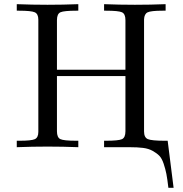

<svg xmlns="http://www.w3.org/2000/svg" viewBox="-20 -703 873 917"><path d="M60.1 0V-30.8H74.2Q129.4 -30.8 146.2 -38.3Q163.1 -45.9 163.1 -73.2V-608.9Q163.1 -636.7 146 -644.3Q128.9 -651.9 70.8 -651.9H60.1V-683.1Q134.3 -680.2 207 -680.2Q279.8 -680.2 354 -683.1V-651.9H345.2Q286.1 -651.9 269 -644.5Q252 -637.2 252 -606.9V-370.1H579.1V-606.9Q579.1 -636.7 562.5 -644.3Q545.9 -651.9 486.8 -651.9H477.1V-683.1Q550.3 -680.2 624.3 -680.2Q698.2 -680.2 771 -683.1V-651.9H756.8Q700.7 -651.9 684.8 -644Q668.9 -636.2 668 -609.9V-75.2Q668 -46.4 686 -38.6Q704.1 -30.8 767.1 -30.8H780.8L809.1 193.8H784.2Q779.3 151.9 774.7 127.9Q770 104 761.5 78.6Q752.9 53.2 741 41Q729 28.8 709.5 17.8Q689.9 6.8 663.6 3.4Q637.2 0 598.1 0H477.1V-30.8H485.8Q545.9 -30.8 562.5 -38.3Q579.1 -45.9 579.1 -76.2V-339.8H252V-76.2Q252 -46.4 268.1 -38.6Q284.2 -30.8 344.2 -30.8H354V0Q279.8 -2.9 207 -2.9Q134.3 -2.9 60.1 0Z"/></svg>

Font: CMU Serif Upright Italic
Style: UprightItalic
Weight: 500
Version: Version 0.7.0